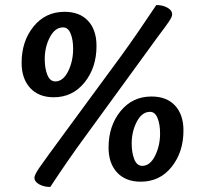

<svg xmlns="http://www.w3.org/2000/svg" viewBox="-20 -713 816 764"><path d="M231 -604Q199 -604 178.5 -565Q158 -526 158 -478Q158 -441 168.5 -415Q179 -389 200 -389Q231 -389 251 -429Q271 -469 271 -519Q271 -555 261 -579.5Q251 -604 231 -604ZM577 -268Q545 -268 524.5 -229Q504 -190 504 -142Q504 -105 514.5 -79Q525 -53 546 -53Q577 -53 597 -93Q617 -133 617 -182Q617 -218 607 -243Q597 -268 577 -268ZM180 31Q155 31 136 20.5Q117 10 117 -6Q117 -17 136.5 -45.5Q156 -74 248 -199Q368 -362 464 -493Q529 -583 602 -693Q627 -693 646 -682.5Q665 -672 665 -656Q665 -651 662 -644Q659 -637 650 -624Q641 -611 632.5 -599.5Q624 -588 604.5 -562Q585 -536 569 -513L320 -171Q253 -80 180 31ZM540 10Q480 10 446 -26.5Q412 -63 412 -126Q412 -212 459.5 -270.5Q507 -329 583 -329Q643 -329 676.5 -293Q710 -257 710 -194Q710 -108 663 -49Q616 10 540 10ZM194 -326Q134 -326 100 -363Q66 -400 66 -463Q66 -549 113.5 -607.5Q161 -666 237 -666Q297 -666 330.5 -630Q364 -594 364 -530Q364 -444 316.5 -385Q269 -326 194 -326Z"/></svg>

Font: Overlock
Style: Bold Italic
Weight: 700
Version: Version 1.001